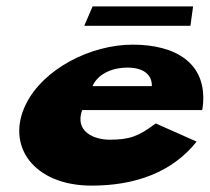

<svg xmlns="http://www.w3.org/2000/svg" viewBox="-20 -565 657 602"><path d="M270.4 -545 244.1 -484H577.1L585.4 -545ZM613.7 -220C615.3 -224 615.7 -233 616.6 -239C627.3 -368 530 -425 396 -425C263 -425 115.3 -348 61.6 -239C-3.3 -109 84.4 17 267.4 17C402.4 17 519.7 -24 596.5 -121L468.2 -178C414 -137 385.4 -127 323.4 -127C275.4 -127 213.3 -152 237.7 -220ZM270.1 -295C284.2 -328 324 -353 380 -353C427 -353 457 -333 456.1 -295Z"/></svg>

Font: Hussar Milosc
Style: Obl
Weight: 700
Foundry: Cannot Into Space Fonts
Version: Version 1.02